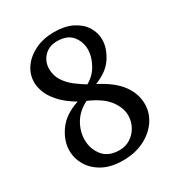

<svg xmlns="http://www.w3.org/2000/svg" viewBox="-164 -781 833 898"><g transform="rotate(-30 252.5 -332.0)"><path d="M460 -170Q460 -121 431.5 -80Q403 -39 354 -15Q305 9 241 9Q177 9 133.5 -14.5Q90 -38 67.5 -75.5Q45 -113 45 -156Q45 -209 81 -260Q117 -311 193 -336Q140 -368 111.5 -400.5Q83 -433 72.5 -462Q62 -491 62 -514Q62 -559 88 -595Q114 -631 158.5 -652Q203 -673 259 -673Q317 -673 357 -653Q397 -633 417.5 -600.5Q438 -568 438 -530Q438 -485 407.5 -437.5Q377 -390 309 -364Q389 -323 424.5 -274Q460 -225 460 -170ZM250 -629Q207 -629 180.5 -601.5Q154 -574 154 -534Q154 -498 173 -469Q192 -440 220 -419Q248 -398 273 -383Q314 -406 335.5 -446.5Q357 -487 357 -523Q357 -566 331 -597.5Q305 -629 250 -629ZM251 -41Q283 -41 309 -57.5Q335 -74 350.5 -102Q366 -130 366 -162Q366 -203 335.5 -244.5Q305 -286 231 -318Q182 -294 157 -252Q132 -210 132 -164Q132 -115 161.5 -78Q191 -41 251 -41Z"/></g></svg>

Font: Average
Style: Regular
Weight: 400
Designer: Eduardo Tunni
Foundry: Eduardo Rodriguez Tunni
Version: Version 1.003; ttfautohint (v1.8.4.7-5d5b)